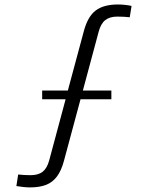

<svg xmlns="http://www.w3.org/2000/svg" viewBox="-20 -828 659 856"><path d="M113.5 7.5Q98.5 7.5 81.8 5.5Q65 3.5 53 1.5L61 -50Q72.5 -48.5 87.8 -47.8Q103 -47 116.5 -47Q151 -47 170.5 -62.5Q190 -78 199.5 -113.5L272.5 -385.5H168V-424.5H282.5L354 -690Q371.5 -755 407 -781.5Q442.5 -808 506 -808Q521.5 -808 538 -806.2Q554.5 -804.5 566.5 -801.5L558.5 -751Q546 -752.5 532.5 -753.2Q519 -754 503 -754Q469 -754 449.2 -738.2Q429.5 -722.5 420 -687L349.5 -424.5H476.5V-385.5H339L265 -110.5Q253.5 -67.5 234.2 -41.5Q215 -15.5 185.8 -4Q156.5 7.5 113.5 7.5Z"/></svg>

Font: Big Shoulders Display Thin
Style: Regular
Weight: 400
Version: Version 2.002